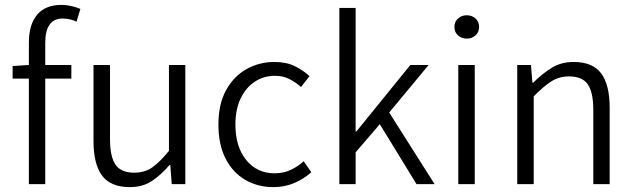

<svg xmlns="http://www.w3.org/2000/svg" viewBox="-20 -747 2574 779"><path d="M97.2 0V-428.2H31.2V-479L97.2 -483.4V-573.7Q97.2 -647 130.4 -687Q163.6 -727.1 229.5 -727.1Q250 -727.1 269.8 -722.4Q289.6 -717.8 306.2 -710.9L290.5 -659.2Q276.9 -665.5 262.5 -668.7Q248 -671.9 234.4 -671.9Q163.6 -671.9 163.6 -572.8V-483.4H269.5V-428.2H163.6V0Z M506.8 12.2Q428.7 12.2 394 -34.7Q359.4 -81.5 359.4 -174.3V-483.4H426.3V-183.6Q426.3 -111.8 448.5 -79.1Q470.7 -46.4 524.9 -46.4Q566.9 -46.4 597.4 -67.6Q627.9 -88.9 665.5 -134.8V-483.4H731.9V0H676.8L670.9 -77.6H668Q633.8 -37.6 596.4 -12.7Q559.1 12.2 506.8 12.2Z M1089.4 12.2Q1025.9 12.2 975.3 -17.1Q924.8 -46.4 895.5 -103Q866.2 -159.7 866.2 -241.7Q866.2 -325.2 897.5 -381.6Q928.7 -438 980.5 -466.8Q1032.2 -495.6 1093.3 -495.6Q1142.1 -495.6 1176.8 -478.3Q1211.4 -460.9 1235.8 -438L1201.2 -394Q1178.7 -414.1 1153.1 -426.8Q1127.4 -439.5 1095.7 -439.5Q1049.8 -439.5 1013.4 -415.3Q977.1 -391.1 956.1 -346.9Q935.1 -302.7 935.1 -241.7Q935.1 -151.9 978.8 -97.9Q1022.5 -43.9 1094.2 -43.9Q1130.4 -43.9 1159.9 -57.9Q1189.5 -71.8 1211.9 -92.8L1243.2 -48.3Q1211.4 -20 1172.6 -3.9Q1133.8 12.2 1089.4 12.2Z M1356.9 0V-714.8H1422.9V-213.4H1425.8L1645 -483.4H1719.2L1559.1 -290.5L1743.2 0H1669.9L1521 -243.2L1422.9 -128.9V0Z M1839.4 0V-483.4H1906.2V0ZM1874 -590.3Q1853 -590.3 1838.4 -603.3Q1823.7 -616.2 1823.7 -637.2Q1823.7 -659.2 1838.4 -672.1Q1853 -685.1 1874 -685.1Q1894.5 -685.1 1909.2 -672.1Q1923.8 -659.2 1923.8 -637.2Q1923.8 -616.2 1909.2 -603.3Q1894.5 -590.3 1874 -590.3Z M2078.6 0V-483.4H2134.3L2140.1 -411.6H2143.6Q2178.7 -447.3 2217.8 -471.4Q2256.8 -495.6 2307.1 -495.6Q2384.8 -495.6 2419.2 -449.2Q2453.6 -402.8 2453.6 -309.6V0H2387.2V-300.3Q2387.2 -372.1 2365 -404.5Q2342.8 -437 2288.1 -437Q2248.5 -437 2216.8 -416.7Q2185.1 -396.5 2145.5 -356V0Z"/></svg>

Font: Varta Light Light
Style: Regular
Weight: 300
Version: Version 1.004